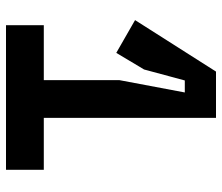

<svg xmlns="http://www.w3.org/2000/svg" viewBox="-70 -670 740 640"><g transform="rotate(90 300.0 -350.0)"><path d="M546 -126V0H64V-126ZM247 -29V-377.4L288.2 -596H248.2L211.6 -460.2L156.2 -367.6L47 -430.2L218.6 -700H373V-29Z"/></g></svg>

Font: Fliege Mono Thin
Style: Regular
Weight: 100
Version: Version 0.020;Glyphs 3.3 (3306)